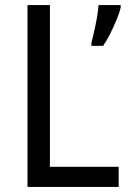

<svg xmlns="http://www.w3.org/2000/svg" viewBox="-20 -734 508 754"><path d="M88 0V-714H176V-79H446V0ZM454 -705Q450 -686 438.5 -658Q427 -630 413 -602Q399 -574 385 -554H339V-566Q342 -577 346.5 -596.5Q351 -616 355.5 -637.5Q360 -659 363 -679Q366 -699 367 -714H454Z"/></svg>

Font: Noto Sans Khmer SemiCondensed
Style: Regular
Weight: 400
Width: 4
Designer: Danh Hong and the Monotype Design Team
Foundry: Monotype Imaging Inc.
Version: Version 2.004